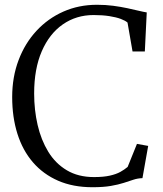

<svg xmlns="http://www.w3.org/2000/svg" viewBox="-20 -773 681 804"><path d="M367 11Q286 11 223.5 -16.2Q161 -43.5 118 -93.2Q75 -143 53 -212.5Q31 -282 31 -366.5Q31 -450.5 57.8 -521.2Q84.5 -592 132.8 -644Q181 -696 245.5 -724.5Q310 -753 386 -753Q422 -753 454 -748.8Q486 -744.5 512.8 -738.8Q539.5 -733 560.5 -728Q581.5 -723 594.5 -721L586.5 -557.5H535L514 -678.5Q505 -686.5 485.8 -693.8Q466.5 -701 437.8 -705.5Q409 -710 372 -710Q299.5 -710 243.2 -671Q187 -632 155 -558.5Q123 -485 123 -381.5Q123 -312.5 137.5 -249.8Q152 -187 182 -137.8Q212 -88.5 259.8 -60Q307.5 -31.5 373.5 -31.5Q413 -31.5 439.8 -37.5Q466.5 -43.5 484 -53.2Q501.5 -63 514.5 -74L553.5 -170.5L600.5 -162L576.5 -27Q557 -26.5 538.8 -20.5Q520.5 -14.5 498.2 -7.2Q476 0 444.5 5.5Q413 11 367 11Z"/></svg>

Font: Merriweather 48pt Light
Style: Regular
Weight: 300
Version: Version 2.100